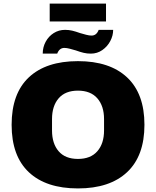

<svg xmlns="http://www.w3.org/2000/svg" viewBox="-20 -1042 873 1074"><path d="M45 -344Q45 -519 141.5 -609.5Q238 -700 416 -700Q594 -700 691 -609Q788 -518 788 -344Q788 -170 691 -79Q594 12 416 12Q238 12 141.5 -78.5Q45 -169 45 -344ZM562 -312V-376Q562 -449 524.5 -492Q487 -535 416 -535Q345 -535 308 -492Q271 -449 271 -376V-312Q271 -239 308 -196Q345 -153 416 -153Q487 -153 524.5 -196Q562 -239 562 -312ZM344 -875Q365 -875 384 -870.5Q403 -866 428 -857Q445 -852 462 -847.5Q479 -843 492 -843Q520 -843 532 -875H613Q613 -843 597 -812.5Q581 -782 552.5 -762Q524 -742 488 -742Q467 -742 448 -746.5Q429 -751 404 -760Q387 -765 370 -769.5Q353 -774 340 -774Q312 -774 300 -742H219Q219 -778 235.5 -808.5Q252 -839 280.5 -857Q309 -875 344 -875ZM258 -1022H573V-922H258Z"/></svg>

Font: Archivo Black
Style: Regular
Weight: 400
Designer: Hector Gatti
Foundry: Omnibus-Type
Version: Version 1.101; ttfautohint (v1.8)